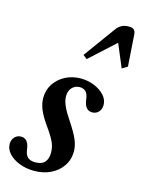

<svg xmlns="http://www.w3.org/2000/svg" viewBox="-155 -946 766 1032"><g transform="rotate(15 228.0 -430.0)"><path d="M138 10.5Q94.5 10.5 57.2 -3.8Q20 -18 -2.5 -42.2Q-25 -66.5 -25 -96Q-25 -119.5 -10.8 -134.5Q3.5 -149.5 25 -149.5Q45.5 -149.5 57.2 -135Q69 -120.5 72.5 -92.5Q76.5 -60.5 91.5 -48Q106.5 -35.5 132 -35.5Q170 -35.5 186 -55Q202 -74.5 202 -107.5Q202 -126 197.5 -143.5Q193 -161 180 -184.2Q167 -207.5 141.5 -243Q111 -286 98 -318.5Q85 -351 85 -381Q85 -426 108 -460.5Q131 -495 169.5 -514.8Q208 -534.5 254 -534.5Q293.5 -534.5 328.8 -520.2Q364 -506 386.2 -481.8Q408.5 -457.5 408.5 -428Q408.5 -404.5 394.5 -389.2Q380.5 -374 358.5 -374Q318 -374 310.5 -432Q307 -464 293.5 -476Q280 -488 261 -488Q235 -488 218 -470Q201 -452 201 -422Q201 -398 213.5 -369.2Q226 -340.5 251.5 -303Q290 -245.5 304.5 -211.2Q319 -177 319 -146Q319 -100 295.2 -64.8Q271.5 -29.5 230.8 -9.5Q190 10.5 138 10.5ZM256.5 -643 234.5 -660.5 362.5 -836.5Q387 -871 429.5 -871Q451.5 -871 460 -862.5Q468.5 -854 469.5 -836.5L481.5 -661.5L451.5 -643L397.5 -771.5Z"/></g></svg>

Font: Libre Caslon Condensed
Style: Italic
Weight: 400
Italic angle: -22.583°
Designer: Pablo Impallari, Rodrigo Fuenzalida, Katja Schimmel, Ertekin Erdin
Foundry: Pablo Impallari, Rodrigo Fuenzalida
Version: Version 2.000;gftools[0.9.33]